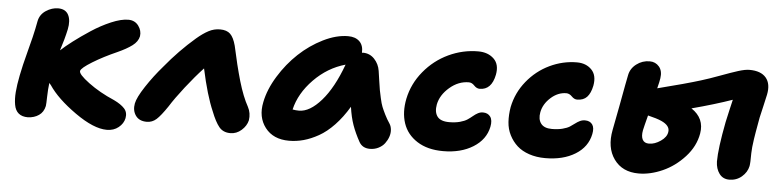

<svg xmlns="http://www.w3.org/2000/svg" viewBox="-39 -707 3718 915"><g transform="rotate(5 1820.0 -249.5)"><path d="M108.9 2Q81.1 2 64.7 -11.5Q48.3 -24.9 43.5 -52Q38.6 -79.1 41.3 -113Q43.9 -147 53.2 -193.8Q61.5 -237.3 82 -314.9Q102.5 -392.6 107.9 -420.9Q111.3 -434.6 115.2 -458Q121.6 -490.7 149.9 -509.3Q178.2 -527.8 208 -527.8Q243.7 -527.8 257.3 -501.5Q271 -475.1 262.2 -432.1Q252 -384.8 233.9 -329.1Q255.9 -349.6 290.8 -376.2Q325.7 -402.8 371.1 -432.6Q416.5 -462.4 464.1 -482.7Q511.7 -502.9 545.9 -502.9Q577.1 -502.9 594.5 -479.5Q611.8 -456.1 607.9 -429.2Q602.5 -403.3 576.4 -383.8Q550.3 -364.3 507.8 -345.2Q442.4 -316.4 391.6 -285.2Q340.8 -253.9 337.9 -240.2Q334 -224.6 387.2 -185.1Q440.4 -145.5 511.2 -115.2Q544.9 -99.1 561.8 -80.6Q578.6 -62 573.2 -34.2Q567.9 -8.3 544.9 10.3Q522 28.8 488.8 28.8Q426.3 28.8 336.2 -34.9Q246.1 -98.6 205.1 -160.2Q199.7 -165.5 196.8 -169.9Q192.9 -139.2 192.1 -104Q191.4 -68.8 189.9 -59.1Q183.6 -29.3 161.4 -14.2Q139.2 1 108.9 2Z M675.3 -25.9Q638.7 -25.9 621.8 -50.3Q605 -74.7 611.3 -107.9Q616.7 -136.7 652.3 -190.9Q688 -245.1 730.5 -293.9Q797.4 -375.5 874.5 -441.9Q904.8 -467.8 930.7 -481.4Q956.5 -495.1 985.4 -495.1Q1017.6 -495.1 1034.4 -478.8Q1051.3 -462.4 1061.5 -423.8Q1081.1 -332 1102.5 -257.8Q1124 -184.6 1149.4 -139.2Q1165 -109.9 1159.7 -75.2Q1153.3 -48.3 1129.9 -27.6Q1106.4 -6.8 1076.7 -6.8Q1042 -6.8 1022.7 -30.5Q1003.4 -54.2 984.4 -103Q952.6 -175.8 925.3 -303.2Q884.8 -259.8 841.1 -203.9Q797.4 -147.9 772.5 -107.9Q741.2 -61.5 721.2 -43.7Q701.2 -25.9 675.3 -25.9Z M1358.4 4.9Q1282.7 4.9 1244.1 -45.4Q1205.6 -95.7 1220.7 -168Q1232.9 -229.5 1272 -293Q1311 -356.4 1363 -405.3Q1415 -454.1 1477.5 -485.1Q1540 -516.1 1596.7 -516.1Q1631.3 -516.1 1650.9 -497.1Q1670.4 -478 1668.5 -442.9L1673.3 -443.8Q1706.1 -443.8 1728.3 -420.2Q1750.5 -396.5 1755.4 -363.8Q1756.8 -353.5 1762 -318.6Q1767.1 -283.7 1769 -273.2Q1771 -262.7 1776.9 -235.8Q1782.7 -209 1788.6 -194.6Q1794.4 -180.2 1804.9 -158.9Q1815.4 -137.7 1828.6 -118.2Q1836.4 -106.4 1837.9 -89.6Q1839.4 -72.8 1833.5 -55.7Q1827.6 -38.6 1816.4 -23.7Q1805.2 -8.8 1786.6 0.5Q1768.1 9.8 1745.6 9.8Q1710.4 9.8 1694.3 -18.1Q1671.9 -58.6 1658.7 -95.7Q1645.5 -132.8 1638.7 -182.1Q1607.9 -130.4 1572 -92.8Q1536.1 -55.2 1499.5 -34.7Q1462.9 -14.2 1428.2 -4.6Q1393.6 4.9 1358.4 4.9ZM1393.6 -142.1Q1444.8 -142.1 1499.5 -204.3Q1554.2 -266.6 1595.7 -379.9Q1510.7 -356 1445.8 -289.6Q1380.9 -223.1 1362.8 -145Q1377.4 -142.1 1393.6 -142.1Z M2094.2 -9.8Q2019.5 -9.8 1970 -41.5Q1920.4 -73.2 1902.8 -125.7Q1885.3 -178.2 1898.4 -243.2Q1913.6 -316.4 1962.2 -375.2Q2010.7 -434.1 2078.6 -466.1Q2146.5 -498 2220.2 -498Q2267.1 -498 2295.2 -470.9Q2323.2 -443.8 2313.5 -394Q2298.8 -320.8 2242.2 -320.8Q2227.5 -320.8 2215.3 -334Q2203.1 -347.2 2188.5 -347.2Q2138.7 -347.2 2096.7 -311Q2054.7 -274.9 2045.4 -229Q2038.6 -192.4 2054.2 -171.1Q2069.8 -149.9 2111.3 -149.9Q2140.1 -149.9 2162.6 -156Q2185.1 -162.1 2198 -170.9Q2210.9 -179.7 2221.7 -188.7Q2232.4 -197.8 2243.9 -203.9Q2255.4 -210 2268.1 -210Q2291.5 -210 2303.5 -193.4Q2315.4 -176.8 2309.1 -145Q2296.4 -83 2237.5 -46.4Q2178.7 -9.8 2094.2 -9.8Z M2582 -19Q2539.6 -19 2504.9 -30.8Q2470.2 -42.5 2447.3 -63.2Q2424.3 -84 2409.7 -112.8Q2395 -141.6 2392.8 -175.5Q2390.6 -209.5 2397 -247.1Q2411.1 -316.4 2455.8 -371.6Q2500.5 -426.8 2563.2 -456.8Q2626 -486.8 2693.8 -486.8Q2737.3 -486.8 2763.7 -459.7Q2790 -432.6 2780.8 -382.8Q2773.4 -346.2 2756.3 -328.1Q2739.3 -310.1 2709 -310.1Q2695.3 -310.1 2682.9 -323Q2670.4 -335.9 2655.8 -335.9Q2615.7 -335.9 2581.5 -305.2Q2547.4 -274.4 2540 -234.9Q2533.7 -201.2 2549.1 -180.7Q2564.5 -160.2 2601.1 -160.2Q2629.9 -160.2 2651.9 -165.8Q2673.8 -171.4 2686.5 -179.4Q2699.2 -187.5 2709.5 -195.6Q2719.7 -203.6 2731.2 -209.2Q2742.7 -214.8 2755.9 -214.8Q2779.3 -214.8 2790.8 -199Q2802.2 -183.1 2795.9 -152.8Q2783.2 -90.3 2725.3 -54.7Q2667.5 -19 2582 -19Z M3031.7 15.1Q2953.6 15.1 2913.8 -40.3Q2874 -95.7 2890.6 -181.2Q2900.9 -231.9 2912.6 -295.7Q2924.3 -359.4 2931.6 -398.4Q2939 -437.5 2940.9 -445.8Q2946.8 -479 2974.9 -500.5Q3002.9 -522 3038.6 -522Q3066.4 -522 3083.7 -501.5Q3101.1 -481 3095.7 -445.8Q3093.8 -430.7 3085 -397Q3220.2 -431.2 3290.5 -453.1Q3327.6 -464.4 3378.7 -483.4Q3429.7 -502.4 3462.4 -512.7Q3495.1 -522.9 3515.6 -522.9Q3570.3 -522.9 3595 -493.7Q3619.6 -464.4 3608.9 -412.1Q3605.5 -395.5 3596.4 -356.7Q3587.4 -317.9 3583.5 -300.8Q3582.5 -295.4 3577.9 -269.5Q3573.2 -243.7 3571 -230.7Q3568.8 -217.8 3565.4 -196Q3562 -174.3 3560.5 -157.7Q3559.1 -141.1 3558.6 -127.9Q3558.6 -81.1 3555.7 -65.9Q3549.3 -36.1 3524.2 -14.6Q3499 6.8 3464.8 6.8Q3434.1 6.8 3417 -16.4Q3399.9 -39.6 3398.9 -74.2Q3398.9 -136.7 3423.8 -265.1Q3428.2 -287.1 3437.5 -326.2Q3446.8 -365.2 3448.7 -374Q3364.7 -344.7 3255.9 -315.9Q3320.3 -273.4 3307.6 -200.2Q3296.9 -138.2 3250.7 -87.6Q3204.6 -37.1 3146 -11Q3087.4 15.1 3031.7 15.1ZM3034.7 -191.9Q3029.3 -163.1 3037.8 -147Q3046.4 -130.9 3068.8 -130.9Q3096.2 -130.9 3124.5 -150.4Q3152.8 -169.9 3155.8 -194.8Q3160.6 -224.6 3117.7 -244.1Q3095.7 -253.9 3052.7 -264.2Q3038.1 -208.5 3034.7 -191.9Z"/></g></svg>

Font: Shantell Sans Irregular
Style: Bold Italic
Weight: 700
Italic angle: -11.31°
Designer: Stephen Nixon, Anya Danilova, Shantell Martin
Foundry: Arrow Type
Version: Version 1.006;[9816181b4]